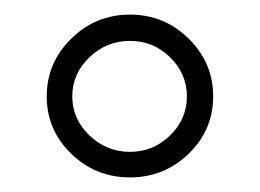

<svg xmlns="http://www.w3.org/2000/svg" viewBox="-20 -744 356 263"><path d="M77.5 -691Q111 -724 158 -724Q205 -724 238.5 -691Q272 -658 272 -612Q272 -566 238.5 -533.5Q205 -501 158 -501Q111 -501 77.5 -533.5Q44 -566 44 -612Q44 -658 77.5 -691ZM102.5 -558.5Q126 -536 158 -536Q190 -536 213 -558.5Q236 -581 236 -612Q236 -643 213 -665.5Q190 -688 158 -688Q126 -688 102.5 -665.5Q79 -643 79 -612Q79 -581 102.5 -558.5Z"/></svg>

Font: Kolar Light
Style: Regular
Weight: 300
Designer: Ramakrishna Saiteja (Kannada); Shiva Nallaperumal (Latin)
Foundry: Indian Type Foundry
Version: Version 1.001;PS 1.0;hotconv 1.0.88;makeotf.lib2.5.647800